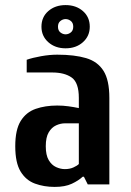

<svg xmlns="http://www.w3.org/2000/svg" viewBox="-20 -725 515 755"><path d="M195 10Q153 10 117.5 -3Q82 -16 61 -50.5Q40 -85 40 -150Q40 -215 61.5 -249.5Q83 -284 120.5 -297Q158 -310 205 -310Q228 -310 249.5 -307Q271 -304 290 -300V-340Q290 -400 262 -420Q234 -440 185 -440H85V-490Q108 -498 141.5 -504Q175 -510 205 -510Q273 -510 318.5 -496.5Q364 -483 387 -446.5Q410 -410 410 -340V0H325L310 -30H305Q289 -15 262.5 -2.5Q236 10 195 10ZM235 -60Q254 -60 268.5 -66.5Q283 -73 290 -80V-240H235Q218 -240 200.5 -232Q183 -224 171.5 -204.5Q160 -185 160 -150Q160 -115 171.5 -95.5Q183 -76 200.5 -68Q218 -60 235 -60ZM238 -535Q197 -535 170 -559Q143 -583 143 -620Q143 -658 170 -681.5Q197 -705 238 -705Q279 -705 306 -681.5Q333 -658 333 -620Q333 -583 306 -559Q279 -535 238 -535ZM238 -590Q249 -590 258.5 -597.5Q268 -605 268 -620Q268 -635 258.5 -642.5Q249 -650 238 -650Q227 -650 217.5 -642.5Q208 -635 208 -620Q208 -605 217.5 -597.5Q227 -590 238 -590Z"/></svg>

Font: Cuprum
Style: Regular
Weight: 400
Designer: Jovanny Lemonad
Foundry: Jovanny Lemonad
Version: Version 3.000